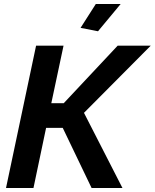

<svg xmlns="http://www.w3.org/2000/svg" viewBox="-20 -938 772 958"><path d="M469 -782 382 -799 458 -918H582ZM10 0 160 -710H297L236 -423H298L567 -710H732L399 -375L591 0H437L293 -300H210L147 0Z"/></svg>

Font: Raleway-v4020
Style: Bold Italic
Weight: 700
Italic angle: -12°
Designer: Matt McInerney, Pablo Impallari, Rodrigo Fuenzalida
Foundry: Matt McInerney, Pablo Impallari, Rodrigo Fuenzalida
Version: Version 4.020;PS 004.020;hotconv 1.0.88;makeotf.lib2.5.64775